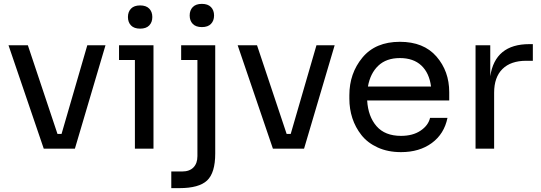

<svg xmlns="http://www.w3.org/2000/svg" viewBox="-20 -768 2795 992"><path d="M367 0H206L24 -534H124L277 -76H298L431 -534H525Z M751 -636.5Q735 -620 704 -620Q673 -620 657 -636.5Q641 -653 641 -680Q641 -707 657 -723.5Q673 -740 704 -740Q735 -740 751 -723.5Q767 -707 767 -680Q767 -653 751 -636.5ZM773 0H677V-458H595V-534H773Z M1070 -644.5Q1054 -628 1023 -628Q992 -628 976 -644.5Q960 -661 960 -688Q960 -715 976 -731.5Q992 -748 1023 -748Q1054 -748 1070 -731.5Q1086 -715 1086 -688Q1086 -661 1070 -644.5ZM907 204H865V118H921Q959 118 979.5 97Q1000 76 1000 39V-458H916V-534H1092V25Q1092 125 1050 164.5Q1008 204 907 204Z M1551 0H1390L1208 -534H1308L1461 -76H1482L1615 -534H1709Z M2052 18Q1984 18 1931.5 -6Q1879 -30 1847.5 -70Q1816 -110 1800.5 -157.5Q1785 -205 1785 -258V-276Q1785 -389 1852.5 -470.5Q1920 -552 2046 -552Q2169 -552 2235 -476Q2301 -400 2301 -292V-249H1877Q1882 -166 1925.5 -116Q1969 -66 2052 -66Q2113 -66 2153 -93Q2193 -120 2202 -159H2292Q2275 -76 2211 -29Q2147 18 2052 18ZM1881 -321H2207Q2198 -391 2157 -429.5Q2116 -468 2046 -468Q1976 -468 1934.5 -428.5Q1893 -389 1881 -321Z M2533 0H2437V-534H2513V-374Q2538 -540 2715 -540H2733V-454H2699Q2619 -454 2576 -411.5Q2533 -369 2533 -289Z"/></svg>

Font: Sora
Style: Regular
Weight: 400
Designer: Jonathan Barnbrook, Julián Moncada
Foundry: Barnbrook Fonts
Version: Version 2.000